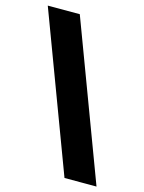

<svg xmlns="http://www.w3.org/2000/svg" viewBox="-112 -792 654 869"><g transform="rotate(15 215.0 -357.0)"><path d="M152 -724 427 10H277L2 -724Z"/></g></svg>

Font: Noto Sans Lao UI Cond Blk
Style: Regular
Weight: 900
Width: 3
Designer: Monotype Design Team
Foundry: Monotype Imaging Inc.
Version: Version 2.000; ttfautohint (v1.8.4.7-5d5b)